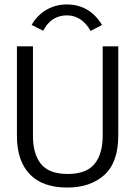

<svg xmlns="http://www.w3.org/2000/svg" viewBox="-20 -831 603 862"><path d="M282 11Q170 11 113 -49.5Q56 -110 56 -220V-623H128V-219Q128 -140 164 -95Q200 -50 284 -50Q368 -50 404.5 -95Q441 -140 441 -222V-623H511V-223Q511 -102 448.5 -45.5Q386 11 282 11ZM174 -693 122 -719Q147 -763 188.5 -787Q230 -811 280 -811Q382 -811 438 -719L387 -692Q347 -762 280 -762Q246 -762 219 -745Q192 -728 174 -693Z"/></svg>

Font: Inconsolata SemiExpanded Thin
Style: Regular
Weight: 100
Width: 6
Monospace: yes
Designer: Raph Levien, Cyreal, Brenton Simpson
Foundry: Raph Levien, Cyreal, Google
Version: Version 3.100; ttfautohint (v1.8.4.7-5d5b)